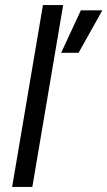

<svg xmlns="http://www.w3.org/2000/svg" viewBox="-20 -740 425 760"><path d="M150 -720H230L108 0H28ZM300 -699H385L291 -531H222Z"/></svg>

Font: Oak Sans
Style: Italic
Weight: 400
Italic angle: -9.49998°
Foundry: Erik Kennedy, Walven
Version: Version 1.000